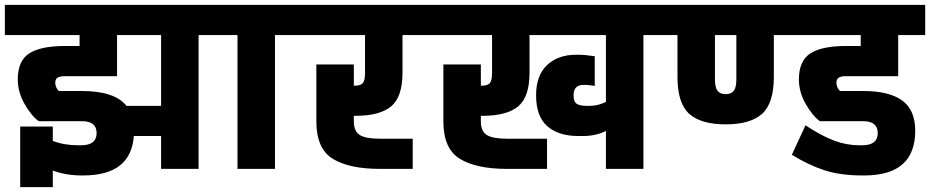

<svg xmlns="http://www.w3.org/2000/svg" viewBox="-30 -694 3822 789"><path d="M876 -550H786V0H632V-135H520Q508 27 312 27H305Q242 27 187 7V75H53V-174H187V-115Q233 -97 292 -97H303Q367 -97 367 -147Q367 -196 307 -196H129Q98 -219 70.5 -267.5Q43 -316 43 -368Q43 -444 90 -474.5Q137 -505 237 -505H297V-550H-10V-674H876ZM632 -550H451V-381H237Q216 -381 206.5 -375Q197 -369 197 -353Q197 -345 201 -335.5Q205 -326 212 -320H307Q441 -320 490 -259H632Z M1190 -550H1100V0H946V-550H856V-674H1190Z M1424 -218V-195Q1424 -155 1448 -139.5Q1472 -124 1531 -124H1666V0H1531Q1405 0 1337.5 -41.5Q1270 -83 1270 -195V-429H1424V-342H1430Q1451 -342 1460.5 -352Q1470 -362 1470 -395V-550H1170V-674H1712V-550H1624V-395Q1624 -296 1577.5 -257Q1531 -218 1430 -218Z M2704 -550H2614V0H2460V-156Q2419 -135 2365 -135H2347Q2265 -135 2219 -175.5Q2173 -216 2173 -302Q2173 -384 2218 -426.5Q2263 -469 2337 -469H2349Q2372 -469 2414 -463V-341Q2388 -345 2379 -345H2367Q2327 -345 2327 -302Q2327 -276 2340 -267.5Q2353 -259 2383 -259H2395Q2426 -259 2460 -275V-550H2146V-395Q2146 -296 2099.5 -257Q2053 -218 1952 -218H1946V-195Q1946 -155 1970 -139.5Q1994 -124 2053 -124H2218V0H2053Q1927 0 1859.5 -41.5Q1792 -83 1792 -195V-429H1946V-342H1952Q1973 -342 1982.5 -352Q1992 -362 1992 -395V-550H1692V-674H2704Z M3220 -550H3150V-378Q3150 -270 3102 -226.5Q3054 -183 2952 -183Q2850 -183 2802 -226.5Q2754 -270 2754 -378V-550H2684V-674H3220ZM2996 -550H2908V-368Q2908 -334 2919 -320.5Q2930 -307 2952 -307Q2974 -307 2985 -320.5Q2996 -334 2996 -368Z M3407 -353Q3407 -345 3411 -335.5Q3415 -326 3422 -320H3517Q3624 -320 3677.5 -281Q3731 -242 3731 -157Q3731 27 3522 27H3515Q3423 27 3357.5 5.5Q3292 -16 3224 -58L3280 -179Q3347 -135 3398 -116Q3449 -97 3502 -97H3513Q3577 -97 3577 -147Q3577 -196 3517 -196H3339Q3308 -219 3280.5 -267.5Q3253 -316 3253 -368Q3253 -444 3300 -474.5Q3347 -505 3447 -505H3507V-550H3200V-674H3772V-550H3661V-381H3447Q3426 -381 3416.5 -375Q3407 -369 3407 -353Z"/></svg>

Font: Biryani Black
Style: Regular
Weight: 900
Designer: Dan Reynolds and Mathieu Reguer
Foundry: Dan Reynolds and Mathieu Reguer
Version: Version 1.004; ttfautohint (v1.1) -l 5 -r 5 -G 72 -x 0 -D la